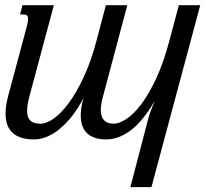

<svg xmlns="http://www.w3.org/2000/svg" viewBox="-20 -539 885 757"><path d="M577.1 198.7H494.1L563.5 -67.4Q564.9 -73.7 567.9 -82.8Q570.8 -91.8 574.5 -101.8Q578.1 -111.8 582.3 -122.3Q586.4 -132.8 590.3 -141.6Q543.9 -61.5 495.8 -25.4Q447.8 10.7 398.9 10.7Q370.1 10.7 350.8 3.2Q331.5 -4.4 319.8 -17.3Q308.1 -30.3 303.2 -47.6Q298.3 -64.9 298.3 -84.5Q298.3 -101.6 301.3 -118.7Q304.2 -135.7 309.6 -152.8Q289.6 -114.7 266.4 -84.5Q243.2 -54.2 218 -33Q192.9 -11.7 166.5 -0.5Q140.1 10.7 114.3 10.7Q84.5 10.7 63.2 3.7Q42 -3.4 28.3 -16.6Q14.6 -29.8 8.3 -48.6Q2 -67.4 2 -90.8Q2 -124 12.7 -162.6L85.4 -433.6Q87.9 -443.8 89.4 -451.4Q90.8 -459 90.8 -464.4Q90.8 -474.6 86.2 -478.3Q81.5 -481.9 72.8 -481.9H59.1L68.8 -518.6H192.4L97.7 -165.5Q92.3 -146 89.6 -130.1Q86.9 -114.3 86.9 -101.6Q86.9 -75.7 99.6 -63.5Q112.3 -51.3 140.1 -51.3Q163.1 -51.3 192.1 -71.8Q221.2 -92.3 251.5 -133.3Q281.7 -174.3 310.3 -235.6Q338.9 -296.9 360.4 -378.4L397.5 -518.6H481.9L385.7 -157.2Q377.4 -126.5 377.4 -106Q377.4 -51.3 428.2 -51.3Q449.2 -51.3 477.5 -69.3Q505.9 -87.4 535.9 -126.7Q565.9 -166 595.2 -228.3Q624.5 -290.5 647.9 -378.4L685.1 -518.6H769.5Z"/></svg>

Font: Arian AMU Serif
Style: Italic
Weight: 400
Italic angle: -15°
Designer: Ruben Hakobyan (Tarumian)
Foundry: Ruben Hakobyan (Tarumian)
Version: Version 1.002